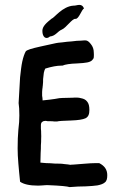

<svg xmlns="http://www.w3.org/2000/svg" viewBox="-20 -736 492 784"><path d="M385 -70C407 -59 418 -43 418 -21C418 -7 416 3 408 9C401 15 392 18 378 21C365 23 349 24 329 25C310 25 288 26 264 28C256 25 227 22 176 20C169 20 162 20 155 21C149 21 142 22 136 22C100 22 76 16 62 6C59 -21 57 -46 55 -68C53 -91 52 -112 52 -130C52 -160 53 -184 55 -206C58 -228 59 -248 59 -265C59 -287 58 -303 56 -315L62 -420C65 -446 67 -467 71 -485C75 -503 80 -517 85 -526C89 -532 109 -538 145 -546L209 -560C213 -561 222 -562 234 -563C247 -565 259 -566 273 -567C287 -569 300 -570 310 -570C321 -571 326 -571 325 -571H329C337 -571 343 -566 351 -556C359 -546 363 -535 363 -521C363 -515 364 -509 363 -503C363 -498 360 -494 356 -490C352 -486 346 -483 336 -481C327 -479 313 -478 295 -477C266 -476 246 -473 235 -468H230C213 -468 191 -464 165 -456C163 -453 161 -448 159 -439C158 -431 157 -423 156 -413C156 -404 156 -397 155 -390C155 -384 154 -381 154 -383C154 -380 154 -377 153 -373C153 -370 152 -366 152 -360V-345C153 -339 154 -333 154 -326C175 -328 191 -330 204 -332C218 -335 228 -336 235 -336C249 -336 263 -337 276 -337C290 -338 301 -338 311 -335C322 -333 330 -329 336 -321C342 -314 345 -303 345 -287C345 -270 341 -259 329 -253C318 -248 299 -245 271 -244C239 -243 220 -242 213 -240H201C197 -241 192 -241 186 -241H175C171 -242 166 -243 162 -242C158 -242 156 -241 152 -238C149 -236 147 -231 147 -225V-210C148 -204 148 -198 148 -192C148 -184 149 -176 148 -168C148 -160 148 -153 147 -143C147 -134 147 -124 146 -112C146 -101 145 -88 145 -72C149 -72 156 -71 168 -70C180 -70 192 -69 205 -68C219 -68 231 -68 243 -66C255 -65 263 -64 267 -63C268 -63 273 -64 281 -64C290 -65 303 -66 319 -67C342 -69 360 -70 373 -70ZM323 -701C314 -699 302 -657 288 -659C275 -661 250 -622 232 -615C215 -608 207 -589 184 -587C168 -573 153 -584 153 -610C153 -629 171 -644 191 -660C201 -662 235 -711 281 -713C293 -712 314 -726 323 -701Z"/></svg>

Font: Gaegu
Style: Bold
Weight: 700
Designer: JIKJI
Foundry: JIKJI
Version: Version 1.00